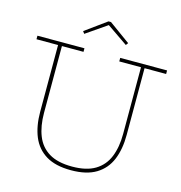

<svg xmlns="http://www.w3.org/2000/svg" viewBox="-134 -1075 1137 1203"><g transform="rotate(15 434.5 -473.0)"><path d="M551 -752H855V-729H715V-296Q715 -203.5 686.8 -135.2Q658.5 -67 596.8 -29.5Q535 8 434 8Q333.5 8 272 -29.5Q210.5 -67 182.2 -135.2Q154 -203.5 154 -296V-729H14V-752H319V-729H179V-296Q179 -210.5 204 -147.5Q229 -84.5 285.2 -50.2Q341.5 -16 435 -16Q528 -16 584.5 -50.2Q641 -84.5 666.5 -147.5Q692 -210.5 692 -296V-729H551ZM437 -954 575 -854 564 -839 429 -932 294 -839 283 -854 421 -954Z"/></g></svg>

Font: Hepta Slab ExtraLight ExtraLight
Style: Regular
Weight: 250
Version: Version 1.102